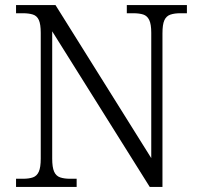

<svg xmlns="http://www.w3.org/2000/svg" viewBox="-20 -734 788 754"><path d="M43 0V-32H70Q94 -32 109.5 -37.5Q125 -43 132.5 -60Q140 -77 140 -111V-605Q140 -639 132.5 -655.5Q125 -672 109 -677Q93 -682 70 -682H43V-714H198L574 -113V-605Q574 -639 566 -655.5Q558 -672 542.5 -677Q527 -682 503 -682H478V-714H714V-682H688Q665 -682 649 -676.5Q633 -671 625.5 -654.5Q618 -638 618 -603V0H568L185 -611V-111Q185 -77 192.5 -60Q200 -43 216 -37.5Q232 -32 255 -32H281V0Z"/></svg>

Font: Noto Serif Kannada Light
Style: Regular
Weight: 300
Version: Version 2.003